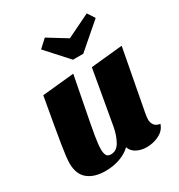

<svg xmlns="http://www.w3.org/2000/svg" viewBox="-186 -905 982 1051"><g transform="rotate(-30 304.5 -379.5)"><path d="M517 -107Q517 -86 529 -71Q541 -56 564 -54Q553 -18 516 1Q479 20 437 20Q402 20 374 5.5Q346 -9 337 -37Q310 -10 267.5 5Q225 20 176 20Q106 20 65.5 -13Q25 -46 25 -115Q25 -147 38 -228Q51 -309 87 -510L288 -530L255 -360Q229 -228 220.5 -176Q212 -124 212 -96Q212 -72 219 -58Q226 -44 247 -44Q283 -44 304 -81.5Q325 -119 334 -169L394 -510L594 -530L522 -149Q517 -122 517 -107ZM517 -779 547 -733 390 -597H325L202 -733L252 -779L369 -707Z"/></g></svg>

Font: Sansita ExtraBold Italic
Style: Regular
Weight: 800
Italic angle: -11°
Designer: Pablo Cosgaya
Foundry: Omnibus-Type
Version: Version 1.006